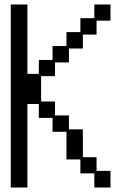

<svg xmlns="http://www.w3.org/2000/svg" viewBox="-20 -807 540 855"><path d="M28 -787H102V-478H153V-540H214V-602H276V-664H338V-726H400V-787H472V-715H410V-653H349V-591H287V-529H225V-468H163V-355H225V-293H287V-231H349V-107H410V-46H472V28H400V-35H338V-97H276V-220H214V-282H153V-344H102V28H28Z"/></svg>

Font: DotGothic16
Style: Regular
Weight: 400
Designer: Fontworks Inc.
Foundry: Fontworks Inc.
Version: Version 1.100